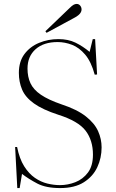

<svg xmlns="http://www.w3.org/2000/svg" viewBox="-20 -943 592 977"><path d="M286 14Q214 14 170 -9Q126 -32 92 -58L80 14H68L57 -195H67Q79 -135 103 -97Q127 -59 157.5 -38Q188 -17 221 -9Q254 -1 285 -1Q325 -1 363.5 -16Q402 -31 427.5 -65Q453 -99 453 -156Q453 -229 415.5 -278Q378 -327 277 -359Q197 -385 153 -416.5Q109 -448 92.5 -487Q76 -526 76 -572Q76 -630 104.5 -668Q133 -706 179 -725Q225 -744 277 -744Q327 -744 364 -726Q401 -708 436 -679L452 -744H464L474 -564L462 -563Q444 -629 413.5 -665Q383 -701 346.5 -715Q310 -729 273 -729Q202 -729 161 -692.5Q120 -656 120 -594Q120 -552 135 -519.5Q150 -487 188 -461Q226 -435 293 -412Q372 -386 416.5 -351Q461 -316 479 -276Q497 -236 497 -193Q497 -139 475 -92Q453 -45 406.5 -15.5Q360 14 286 14ZM217 -776 211 -784 333 -901Q347 -915 355 -919Q363 -923 370 -923Q381 -923 388 -914.5Q395 -906 395 -895Q395 -873 363 -855Z"/></svg>

Font: Display Extralight
Style: Regular
Weight: 200
Designer: Latin by Veronika Burian and Jose Scaglione. Greek by Irene Vlachou. Cyrillic by Vera Evstafieva.
Foundry: TypeTogether
Version: Version 3.002